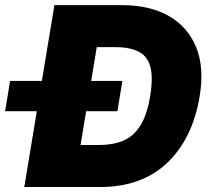

<svg xmlns="http://www.w3.org/2000/svg" viewBox="-37 -748 837 768"><path d="M363.8 0H60.1L180.7 -727.5H450.2Q562.5 -727.5 638.7 -683.8Q714.8 -640.1 747.8 -558.6Q780.8 -477.1 761.7 -363.3Q733.4 -192.9 631.6 -96.4Q529.8 0 363.8 0ZM285.2 -168H360.4Q414.6 -168 455.6 -185.1Q496.6 -202.1 523.9 -244.9Q551.3 -287.6 563.5 -363.3Q576.2 -439.5 564 -482.2Q551.8 -524.9 516.1 -542.2Q480.5 -559.6 423.3 -559.6H350.1ZM-16.6 -303.2 3.4 -424.3H452.6L432.6 -303.2Z"/></svg>

Font: Inter Black
Style: Italic
Weight: 900
Italic angle: -9.39999°
Designer: Rasmus Andersson
Foundry: rsms
Version: Version 4.000;git-a52131595